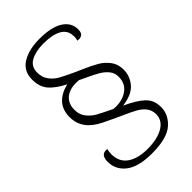

<svg xmlns="http://www.w3.org/2000/svg" viewBox="-239 -777 940 940"><g transform="rotate(-45 231.0 -307.5)"><path d="M43 -39Q43 -85 77 -85Q83 -85 87 -84Q82 -72 82 -50Q83 2 121.5 28.5Q160 55 226 55Q294 55 335 31Q376 7 376 -36Q376 -64 361 -83Q346 -102 324 -114.5Q302 -127 262 -145Q234 -157 220 -164Q211 -168 162.5 -191.5Q114 -215 90 -248Q66 -281 66 -325Q66 -376 94.5 -406Q123 -436 172 -447Q120 -473 93 -503.5Q66 -534 66 -585Q66 -644 112.5 -672.5Q159 -701 233 -701Q314 -701 357 -674Q400 -647 400 -599Q400 -571 382 -565Q376 -562 370 -562Q367 -562 357 -564Q363 -578 361 -594Q360 -633 326 -652Q292 -671 230 -671Q177 -671 142.5 -652.5Q108 -634 108 -592Q108 -558 125.5 -535Q143 -512 167 -498.5Q191 -485 243 -461Q269 -449 275 -447Q323 -426 351 -409.5Q379 -393 398.5 -366.5Q418 -340 418 -303Q418 -259 389 -224Q360 -189 291 -180Q353 -152 385.5 -122.5Q418 -93 418 -44Q418 9 374 47.5Q330 86 226 86Q133 86 88 51Q43 16 43 -39ZM263 -201Q311 -201 343.5 -225.5Q376 -250 376 -296Q376 -322 360 -341.5Q344 -361 320.5 -374.5Q297 -388 254 -408Q245 -412 238 -415.5Q231 -419 226 -421Q219 -422 207 -422Q161 -422 134.5 -399Q108 -376 108 -333Q108 -300 127 -276.5Q146 -253 171 -239.5Q196 -226 246 -202Q252 -201 263 -201Z"/></g></svg>

Font: Arima Madurai ExtraLight
Style: Regular
Weight: 275
Designer: Joana Correia and Natanael Gama
Foundry: NDISCOVER
Version: Version 1.019